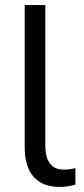

<svg xmlns="http://www.w3.org/2000/svg" viewBox="-20 -725 329 754"><path d="M214 9Q147 9 112 -30.5Q77 -70 77 -148V-705H158V-153Q158 -126 165 -104.5Q172 -83 188 -71Q204 -59 230 -59Q243 -59 255 -60.5Q267 -62 276 -65V0Q259 5 245 7Q231 9 214 9Z"/></svg>

Font: Nunito Sans 10pt SemiCondensed
Style: Regular
Weight: 400
Width: 4
Designer: Vernon Adams
Foundry: Vernon Adams
Version: Version 3.101;gftools[0.9.27]